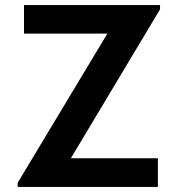

<svg xmlns="http://www.w3.org/2000/svg" viewBox="-20 -740 704 760"><path d="M50 0H605V-113.5H260.5L613.5 -703V-720H75V-607H405L50 -16.5Z"/></svg>

Font: Manrope
Style: Bold
Weight: 700
Designer: Mikhail Sharanda
Foundry: Mikhail Sharanda
Version: Version 4.505;FEAKit 1.0